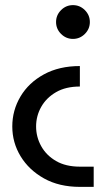

<svg xmlns="http://www.w3.org/2000/svg" viewBox="-20 -540 431 750"><path d="M265 -520Q292 -520 311.5 -500.5Q331 -481 331 -454Q331 -427 311.5 -407.5Q292 -388 265 -388Q238 -388 218.5 -407.5Q199 -427 199 -454Q199 -481 218.5 -500.5Q238 -520 265 -520ZM292 190Q211 190 152 157Q93 124 60.5 70.5Q28 17 28 -46Q28 -109 60 -163Q92 -217 151.5 -249.5Q211 -282 292 -282V-202Q237 -202 199 -180Q161 -158 141 -122.5Q121 -87 121 -46Q121 -5 141 31Q161 67 199 89Q237 111 292 111H346V190Z"/></svg>

Font: MuseoModerno
Style: Regular
Weight: 400
Designer: Pablo Cosgaya, Héctor Gatti, Marcela Romero, and the Authors of The MuseoModerno Project.
Foundry: Omnibus-Type Team
Version: Version 1.001